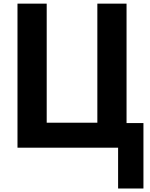

<svg xmlns="http://www.w3.org/2000/svg" viewBox="-20 -820 834 1066"><path d="M77.1 0V-799.8H239.3V-138.7H520.5V-799.8H682.6V-136.7H776.4V226.6H635.7V0Z"/></svg>

Font: Gothic A1 Black
Style: Regular
Weight: 900
Version: Version 2.50